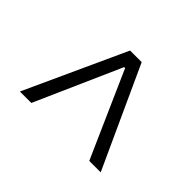

<svg xmlns="http://www.w3.org/2000/svg" viewBox="-113 -753 812 812"><g transform="rotate(-45 293.0 -346.5)"><path d="M79.1 -104.5V-172.9L463.9 -343.3V-349.1L79.1 -519.5V-587.9L531.2 -380.9V-311.5Z"/></g></svg>

Font: CaskaydiaMono NF Light
Style: Regular
Weight: 300
Designer: Aaron Bell
Foundry: Saja Typeworks
Version: Version 2111.001; ttfautohint (v1.8.4);Nerd Fonts 3.1.1